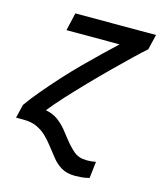

<svg xmlns="http://www.w3.org/2000/svg" viewBox="-116 -600 725 862"><g transform="rotate(15 246.5 -168.5)"><path d="M314 184Q276 184 250.5 169Q225 154 206.5 130.5Q188 107 169 83Q153 62 133.5 43Q114 24 88 12Q62 0 24 0H-9L6 -63Q30 -97 64 -137.5Q98 -178 136.5 -220.5Q175 -263 215 -303Q255 -343 291 -377.5Q327 -412 355 -438H108L127 -521H502L485 -450Q462 -430 425.5 -395Q389 -360 345.5 -317Q302 -274 258 -228.5Q214 -183 176 -141.5Q138 -100 112 -67Q146 -60 168.5 -43.5Q191 -27 208.5 -6Q226 15 241 35Q262 62 285.5 82.5Q309 103 347 103Q357 103 368 102Q379 101 389 99L380 176Q362 181 345 182.5Q328 184 314 184Z"/></g></svg>

Font: Ubuntu Sans Medium
Style: Italic
Weight: 500
Italic angle: -13.5°
Designer: Dalton Maag Ltd
Foundry: Dalton Maag Ltd
Version: Version 1.006